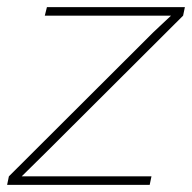

<svg xmlns="http://www.w3.org/2000/svg" viewBox="-35 -520 540 540"><path d="M-15 0 -10 -24 397 -430 446 -476H376H91L97 -500H485L480 -476L97 -94L26 -24H391L386 0Z"/></svg>

Font: Work Sans ExtraLight
Style: Italic
Weight: 200
Italic angle: -13°
Designer: Wei Huang
Foundry: Wei Huang
Version: Version 2.012; ttfautohint (v1.8.3)